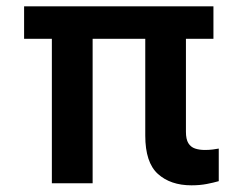

<svg xmlns="http://www.w3.org/2000/svg" viewBox="-20 -565 747 592"><path d="M638.1 -545.5V-445.3H54.3V-545.5ZM265.6 -545.5V0H139.9V-545.5ZM427.9 -545.5H553.3V-158.7Q553.3 -135.7 560.7 -123.6Q568.2 -111.5 581.3 -107.1Q594.5 -102.6 611.9 -102.6Q624.3 -102.6 635.7 -104Q647 -105.5 654.5 -106.9V-6.4Q638.5 -1.8 617.4 2.3Q596.2 6.4 570.3 6.4Q505.7 6.4 466.8 -28.8Q427.9 -63.9 427.9 -147Z"/></svg>

Font: InterMG SemiBold
Style: Regular
Weight: 600
Designer: Rasmus Andersson
Foundry: rsms
Version: Version 3.019;December 26, 2023;FontCreator 15.0.0.2955 64-b